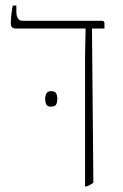

<svg xmlns="http://www.w3.org/2000/svg" viewBox="-20 -667 445 693"><path d="M287 6V-444Q287 -488 288 -513Q289 -538 289 -563V-564H38Q19 -564 19 -582Q19 -600 21.5 -619Q24 -638 26 -647H39V-627Q39 -592 61 -592H347Q357 -592 357 -583V-564H312L317 -8Q313 -4 306.5 -0.5Q300 3 292 6ZM143 -310Q143 -321 147.5 -329.5Q152 -338 164 -338Q179 -338 183 -329.5Q187 -321 187 -310Q187 -299 183 -290.5Q179 -282 164 -282Q151 -282 147 -290.5Q143 -299 143 -310Z"/></svg>

Font: Noto Serif Hebrew SemiCondensed Thin
Style: Regular
Weight: 100
Width: 4
Designer: Monotype Design Team
Foundry: Monotype Imaging Inc.
Version: Version 2.004; ttfautohint (v1.8.4.7-5d5b)